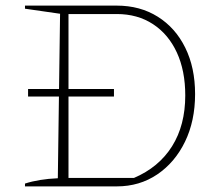

<svg xmlns="http://www.w3.org/2000/svg" viewBox="-20 -664 793 684"><path d="M396 -644Q479 -644 542 -604.5Q605 -565 640 -494Q675 -423 675 -329Q675 -233 639 -159Q603 -85 540 -42.5Q477 0 396 0H69V-10Q118 -26 186 -29L194 -615L69 -633V-644ZM457 -30Q546 -68 593 -143Q640 -218 640 -324Q640 -412 610 -477Q580 -542 525 -578Q470 -614 396 -614H224V-30ZM80 -347H386V-320H80Z"/></svg>

Font: Piazzolla SC Thin
Style: Regular
Weight: 100
Designer: Juan Pablo del Peral
Foundry: Huerta Tipografica
Version: Version 1.330